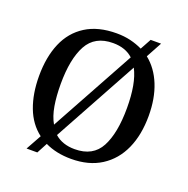

<svg xmlns="http://www.w3.org/2000/svg" viewBox="-139 -886 1032 1056"><g transform="rotate(20 377.0 -357.5)"><path d="M178 -50Q116 -97 86 -176.5Q56 -256 56 -359Q56 -470 91 -552Q126 -634 198 -679.5Q270 -725 378 -725Q422 -725 459.5 -716Q497 -707 530 -691L565 -755H626L576 -663Q635 -616 666.5 -538Q698 -460 698 -358Q698 -247 661 -164.5Q624 -82 552 -36Q480 10 377 10Q290 10 224 -22L191 40H128ZM495 -627Q451 -668 378 -668Q272 -668 227.5 -586.5Q183 -505 183 -358Q183 -287 192.5 -231Q202 -175 225 -135ZM377 -47Q484 -47 527.5 -129Q571 -211 571 -358Q571 -429 561 -484.5Q551 -540 530 -580L260 -87Q305 -47 377 -47Z"/></g></svg>

Font: Noto Serif Sinhala Medium
Style: Regular
Weight: 500
Designer: Jelle Bosma - Monotype Design Team
Foundry: Monotype Imaging Inc.
Version: Version 2.007; ttfautohint (v1.8.4.7-5d5b)